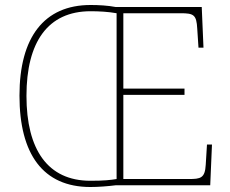

<svg xmlns="http://www.w3.org/2000/svg" viewBox="-20 -742 923 769"><path d="M342 7C374 7 412 4 444 0H822L829 -163H809L804 -82C801 -28 783 -25 736 -25H474V-362H719V-387H474V-689H703C756 -689 767 -683 770 -627L775 -551H795L788 -714H443C412 -720 375 -722 343 -722C156 -722 58 -592 58 -359C58 -125 152 7 342 7ZM342 -18C171 -18 86 -143 86 -358C86 -573 171 -697 343 -697C376 -697 414 -695 447 -689V-25C423 -21 397 -18 342 -18Z"/></svg>

Font: Noto Serif Malayalam Thin
Style: Regular
Weight: 100
Designer: Indian type Foundry, Jelle Bosma, Monotype Design Team
Foundry: Monotype Imaging Inc.
Version: Version 2.104